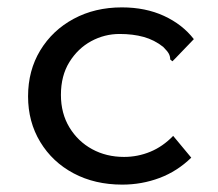

<svg xmlns="http://www.w3.org/2000/svg" viewBox="-20 -489 590 520"><path d="M311 11Q237 11 179.5 -19.5Q122 -50 89 -104.5Q56 -159 56 -228Q56 -298 89 -352.5Q122 -407 179.5 -438Q237 -469 310 -469Q374 -469 424 -446Q474 -423 505 -383L454 -330L447 -323L441 -328Q441 -336 437.5 -343Q434 -350 422 -362Q398 -381 369 -389Q340 -397 304 -397Q263 -397 227 -377.5Q191 -358 168 -321Q145 -284 145 -232Q145 -182 168 -144Q191 -106 229.5 -85Q268 -64 316 -64Q353 -64 387 -78Q421 -92 449 -121L498 -62Q460 -25 412 -7Q364 11 311 11Z"/></svg>

Font: Inconsolata SemiExpanded Medium
Style: Regular
Weight: 500
Width: 6
Monospace: yes
Designer: Raph Levien, Cyreal, Brenton Simpson
Foundry: Raph Levien, Cyreal, Google
Version: Version 3.001; ttfautohint (v1.8.2.53-6de2)